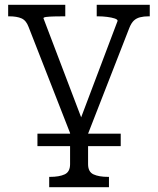

<svg xmlns="http://www.w3.org/2000/svg" viewBox="-20 -557 657 800"><path d="M483 0V52H136V0ZM347 0H273L99 -445Q89 -472 69.5 -480.5Q50 -489 18 -489H14V-537H252V-489H247Q226 -489 206 -488.5Q186 -488 173.5 -486.5Q161 -485 161 -481L330 -37L309 -44L470 -470Q470 -476 458 -480Q446 -484 427 -486.5Q408 -489 388 -489H383V-537H604V-489H599Q579 -489 563.5 -485Q548 -481 537.5 -471Q527 -461 519 -441ZM272 -2H347V127Q347 159 369.5 169.5Q392 180 431 180H434V223H185V180H188Q227 180 249.5 169.5Q272 159 272 127Z"/></svg>

Font: Roboto Serif Light
Style: Regular
Weight: 300
Designer: Greg Gazdowicz
Foundry: Commercial Type
Version: Version 1.008